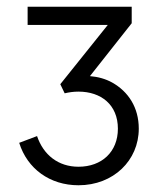

<svg xmlns="http://www.w3.org/2000/svg" viewBox="-20 -765 473 570"><path d="M213 -215C317 -215 392 -289 392 -383C392 -446 361 -493 313 -520C293 -531 271 -537 247 -539L371 -696V-745H62V-691H300L159 -515L172 -488C185 -491 198 -493 213 -493C280 -493 330 -454 330 -383C330 -314 282 -270 213 -270C153 -270 109 -305 90 -361L37 -341C61 -264 128 -215 213 -215Z"/></svg>

Font: Plus Jakarta Sans Light
Style: Regular
Weight: 300
Designer: Gumpita Rahayu
Foundry: Tokotype
Version: Version 2.071;gftools[0.9.30]